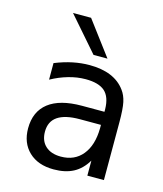

<svg xmlns="http://www.w3.org/2000/svg" viewBox="-103 -742 707 831"><g transform="rotate(15 250.0 -326.0)"><path d="M268.6 -227.5Q203.1 -227.5 169.9 -205.1Q136.7 -182.6 136.7 -136.7Q136.7 -95.7 161.6 -72.8Q186.5 -49.8 230.5 -49.8Q292 -49.8 327.1 -92.8Q362.3 -135.7 363.3 -211.9V-227.5ZM437.5 -258.8V0H363.3V-67.4Q338.9 -26.4 302.7 -7.3Q266.6 11.7 214.8 11.7Q144.5 11.7 103.5 -27.3Q62.5 -66.4 62.5 -131.8Q62.5 -207 113.3 -246.6Q164.1 -286.1 262.7 -286.1H363.3V-297.9Q362.3 -352.5 335 -377Q307.6 -401.4 249 -401.4Q210.9 -401.4 171.9 -390.1Q132.8 -378.9 95.7 -358.4V-432.6Q136.7 -449.2 174.8 -457Q212.9 -464.8 249 -464.8Q304.7 -464.8 344.7 -448.2Q384.8 -431.6 409.2 -398.4Q424.8 -377.9 431.2 -348.1Q437.5 -318.4 437.5 -258.8ZM202.1 -664.1 316.4 -511.7H253.9L121.1 -664.1Z"/></g></svg>

Font: BabelStone Irk Bitig Colour
Style: Regular
Weight: 400
Designer: Andrew West
Foundry: BabelStone
Version: Version 1.03 June 7, 2023